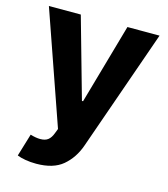

<svg xmlns="http://www.w3.org/2000/svg" viewBox="-112 -633 809 925"><g transform="rotate(15 293.0 -170.0)"><path d="M17 -545.5H176.1L289.1 -144.9H294.7L408.7 -545.5H568.9L356.9 58.9Q334.2 124.3 286.2 164.8Q239 204.5 153.8 204.5Q125 204.5 100 200.1Q74.9 195.7 58.6 188.9L92.7 76Q120.4 84.5 142 84.5Q166.9 84.5 180.9 73.5Q195 62.5 203.8 38.7L212.7 15.6Z"/></g></svg>

Font: Inter P
Style: Bold
Weight: 700
Designer: Rasmus Andersson
Foundry: rsms
Version: Version 3.018;git-588b23468